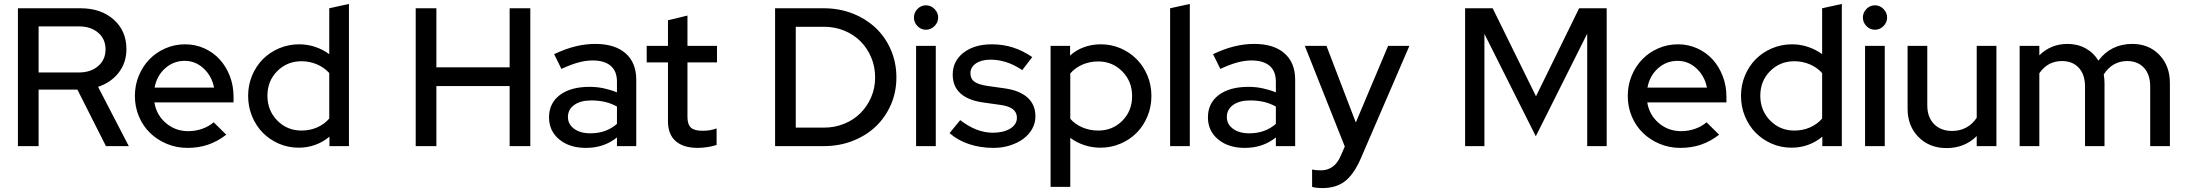

<svg xmlns="http://www.w3.org/2000/svg" viewBox="-20 -742 11095 975"><path d="M71 0V-700H389Q493 -700 557.5 -642.5Q622 -585 622 -493Q622 -424 583 -373.5Q544 -323 478 -301L634 0H518L373 -287H176V0ZM380 -608H176V-374H380Q441 -374 478.5 -406.5Q516 -439 516 -491Q516 -544 478.5 -576Q441 -608 380 -608Z M1129 -58Q1085 -24 1037 -7.5Q989 9 932 9Q876 9 827 -11.5Q778 -32 742 -67Q706 -102 685.5 -150.5Q665 -199 665 -255Q665 -310 685 -358Q705 -406 739 -441Q773 -476 820 -496.5Q867 -517 920 -517Q972 -517 1017.5 -496.5Q1063 -476 1095.5 -440.5Q1128 -405 1147 -356Q1166 -307 1166 -251V-222H764Q774 -159 822 -117.5Q870 -76 936 -76Q973 -76 1007 -88Q1041 -100 1065 -121ZM918 -433Q861 -433 818.5 -395Q776 -357 765 -297H1067Q1056 -355 1014.5 -394Q973 -433 918 -433Z M1653 0V-48Q1621 -21 1581 -6.5Q1541 8 1497 8Q1443 8 1396 -12.5Q1349 -33 1314.5 -68Q1280 -103 1260 -151.5Q1240 -200 1240 -255Q1240 -310 1260 -358Q1280 -406 1314.5 -441Q1349 -476 1397 -496.5Q1445 -517 1499 -517Q1541 -517 1580 -504Q1619 -491 1652 -467V-700L1752 -722V0ZM1338 -256Q1338 -181 1388 -130Q1438 -79 1511 -79Q1554 -79 1590.5 -95Q1627 -111 1652 -140V-371Q1627 -399 1590 -415Q1553 -431 1511 -431Q1438 -431 1388 -381Q1338 -331 1338 -256Z M2091 0V-700H2196V-400H2568V-700H2673V0H2568V-305H2196V0Z M2955 9Q2872 9 2820 -34Q2768 -77 2768 -146Q2768 -218 2823 -259.5Q2878 -301 2974 -301Q3011 -301 3046 -293.5Q3081 -286 3113 -273V-327Q3113 -381 3081 -408Q3049 -435 2989 -435Q2954 -435 2916 -424.5Q2878 -414 2831 -392L2794 -467Q2851 -494 2902 -506.5Q2953 -519 3003 -519Q3102 -519 3156.5 -471.5Q3211 -424 3211 -337V0H3113V-44Q3079 -17 3040 -4Q3001 9 2955 9ZM2864 -148Q2864 -111 2895.5 -88Q2927 -65 2978 -65Q3018 -65 3052 -77Q3086 -89 3113 -113V-201Q3084 -217 3052 -224.5Q3020 -232 2982 -232Q2928 -232 2896 -209Q2864 -186 2864 -148Z M3372 -126V-425H3264V-509H3372V-639L3471 -663V-509H3621V-425H3471V-149Q3471 -110 3488.5 -94Q3506 -78 3546 -78Q3567 -78 3583.5 -80.5Q3600 -83 3619 -90V-6Q3599 1 3572.5 5Q3546 9 3524 9Q3450 9 3411 -25.5Q3372 -60 3372 -126Z M3916 0V-700H4163Q4242 -700 4309.5 -673.5Q4377 -647 4426.5 -600.5Q4476 -554 4504 -489Q4532 -424 4532 -349Q4532 -274 4504 -210Q4476 -146 4427 -99.5Q4378 -53 4310 -26.5Q4242 0 4163 0ZM4165 -606H4021V-94H4165Q4219 -94 4267 -113.5Q4315 -133 4349.5 -167.5Q4384 -202 4404 -248.5Q4424 -295 4424 -349Q4424 -403 4404 -450.5Q4384 -498 4349.5 -532.5Q4315 -567 4267 -586.5Q4219 -606 4165 -606Z M4682 -591Q4657 -591 4639 -609.5Q4621 -628 4621 -653Q4621 -678 4639 -696.5Q4657 -715 4682 -715Q4707 -715 4725.5 -696.5Q4744 -678 4744 -653Q4744 -628 4725.5 -609.5Q4707 -591 4682 -591ZM4732 -509V0H4632V-509Z M4802 -66 4856 -132Q4896 -101 4937.5 -84.5Q4979 -68 5022 -68Q5076 -68 5110 -89Q5144 -110 5144 -144Q5144 -171 5124 -187Q5104 -203 5062 -209L4970 -222Q4895 -233 4856.5 -268.5Q4818 -304 4818 -363Q4818 -432 4873 -474.5Q4928 -517 5017 -517Q5073 -517 5123.5 -501Q5174 -485 5222 -452L5171 -386Q5129 -414 5089.5 -426.5Q5050 -439 5010 -439Q4964 -439 4936 -420Q4908 -401 4908 -370Q4908 -342 4927.5 -327.5Q4947 -313 4992 -306L5084 -293Q5159 -282 5198.5 -246Q5238 -210 5238 -151Q5238 -117 5221.5 -87.5Q5205 -58 5176.5 -37Q5148 -16 5109 -3.5Q5070 9 5025 9Q4959 9 4901.5 -10Q4844 -29 4802 -66Z M5315 207V-509H5414V-460Q5445 -488 5485 -502.5Q5525 -517 5570 -517Q5624 -517 5671 -496.5Q5718 -476 5752.5 -441Q5787 -406 5807 -358Q5827 -310 5827 -255Q5827 -200 5807 -151.5Q5787 -103 5752.5 -68Q5718 -33 5670 -12.5Q5622 8 5568 8Q5526 8 5486.5 -5Q5447 -18 5415 -42V207ZM5557 -430Q5514 -430 5477 -414Q5440 -398 5415 -369V-139Q5439 -111 5476.5 -95Q5514 -79 5557 -79Q5630 -79 5679.5 -129Q5729 -179 5729 -254Q5729 -329 5679 -379.5Q5629 -430 5557 -430Z M6022 -722V0H5922V-700Z M6301 9Q6218 9 6166 -34Q6114 -77 6114 -146Q6114 -218 6169 -259.5Q6224 -301 6320 -301Q6357 -301 6392 -293.5Q6427 -286 6459 -273V-327Q6459 -381 6427 -408Q6395 -435 6335 -435Q6300 -435 6262 -424.5Q6224 -414 6177 -392L6140 -467Q6197 -494 6248 -506.5Q6299 -519 6349 -519Q6448 -519 6502.5 -471.5Q6557 -424 6557 -337V0H6459V-44Q6425 -17 6386 -4Q6347 9 6301 9ZM6210 -148Q6210 -111 6241.5 -88Q6273 -65 6324 -65Q6364 -65 6398 -77Q6432 -89 6459 -113V-201Q6430 -217 6398 -224.5Q6366 -232 6328 -232Q6274 -232 6242 -209Q6210 -186 6210 -148Z M6789 48 6809 2 6606 -509H6716L6865 -120L7029 -509H7137L6891 61Q6856 142 6811 177.5Q6766 213 6696 213Q6680 213 6666.5 211.5Q6653 210 6643 207V119Q6653 121 6663.5 122Q6674 123 6688 123Q6722 123 6747.5 104.5Q6773 86 6789 48Z M7779 -50 7518 -570V0H7420V-700H7560L7780 -253L7999 -700H8139V0H8040V-571Z M8710 -58Q8666 -24 8618 -7.5Q8570 9 8513 9Q8457 9 8408 -11.5Q8359 -32 8323 -67Q8287 -102 8266.5 -150.5Q8246 -199 8246 -255Q8246 -310 8266 -358Q8286 -406 8320 -441Q8354 -476 8401 -496.5Q8448 -517 8501 -517Q8553 -517 8598.5 -496.5Q8644 -476 8676.5 -440.5Q8709 -405 8728 -356Q8747 -307 8747 -251V-222H8345Q8355 -159 8403 -117.5Q8451 -76 8517 -76Q8554 -76 8588 -88Q8622 -100 8646 -121ZM8499 -433Q8442 -433 8399.5 -395Q8357 -357 8346 -297H8648Q8637 -355 8595.5 -394Q8554 -433 8499 -433Z M9234 0V-48Q9202 -21 9162 -6.5Q9122 8 9078 8Q9024 8 8977 -12.5Q8930 -33 8895.5 -68Q8861 -103 8841 -151.5Q8821 -200 8821 -255Q8821 -310 8841 -358Q8861 -406 8895.5 -441Q8930 -476 8978 -496.5Q9026 -517 9080 -517Q9122 -517 9161 -504Q9200 -491 9233 -467V-700L9333 -722V0ZM8919 -256Q8919 -181 8969 -130Q9019 -79 9092 -79Q9135 -79 9171.5 -95Q9208 -111 9233 -140V-371Q9208 -399 9171 -415Q9134 -431 9092 -431Q9019 -431 8969 -381Q8919 -331 8919 -256Z M9501 -591Q9476 -591 9458 -609.5Q9440 -628 9440 -653Q9440 -678 9458 -696.5Q9476 -715 9501 -715Q9526 -715 9544.5 -696.5Q9563 -678 9563 -653Q9563 -628 9544.5 -609.5Q9526 -591 9501 -591ZM9551 -509V0H9451V-509Z M9767 -509V-207Q9767 -147 9801.5 -112Q9836 -77 9893 -77Q9933 -77 9965 -94.5Q9997 -112 10018 -144V-509H10118V0H10018V-51Q9988 -21 9949.5 -5.5Q9911 10 9865 10Q9778 10 9722.5 -46Q9667 -102 9667 -190V-509Z M10236 0V-509H10336V-461Q10364 -489 10400 -504Q10436 -519 10479 -519Q10530 -519 10571 -496.5Q10612 -474 10636 -434Q10667 -476 10710.5 -497.5Q10754 -519 10808 -519Q10892 -519 10945.5 -463.5Q10999 -408 10999 -320V0H10899V-303Q10899 -363 10867.5 -397.5Q10836 -432 10782 -432Q10745 -432 10715 -415Q10685 -398 10663 -364Q10665 -354 10666 -342.5Q10667 -331 10667 -320V0H10568V-303Q10568 -363 10536.5 -397.5Q10505 -432 10451 -432Q10415 -432 10386 -416.5Q10357 -401 10336 -370V0Z"/></svg>

Font: Red Hat Display Medium
Style: Regular
Weight: 500
Designer: Pentagram / MCKL
Foundry: Pentagram / MCKL
Version: Version 1.005; Red Hat Display Medium